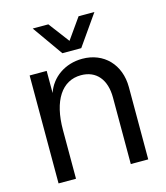

<svg xmlns="http://www.w3.org/2000/svg" viewBox="-111 -829 789 914"><g transform="rotate(-15 283.5 -372.0)"><path d="M64 0H150V-240C150 -385 206 -470 300 -470C375 -470 420 -417 420 -328V0H506V-356C506 -468 432 -544 326 -544C241 -544 172 -495 148 -423V-532H64ZM242 -594H335L440 -744H362L290 -642L213 -744H136Z"/></g></svg>

Font: Ronzino
Style: Regular
Weight: 400
Designer: Nunzio Mazzaferro
Foundry: Collletttivo
Version: Version 1.000;Glyphs 3.3 (3337)